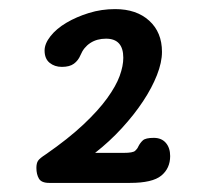

<svg xmlns="http://www.w3.org/2000/svg" viewBox="-20 -646 454 422"><path d="M88 -244Q71 -244 65.5 -253.5Q60 -263 60 -277Q60 -287 63.5 -292.5Q67 -298 81 -307Q130 -341 163 -372Q196 -403 215.5 -430Q235 -457 243 -479Q251 -501 251 -519Q251 -561 213 -561Q193 -561 178.5 -551.5Q164 -542 157 -525Q152 -513 142.5 -506Q133 -499 116 -499Q100 -499 89 -508Q78 -517 78 -535Q78 -550 91 -566.5Q104 -583 126 -596Q148 -609 175.5 -617.5Q203 -626 233 -626Q280 -626 308 -600.5Q336 -575 336 -532Q336 -509 325 -481Q314 -453 294.5 -423.5Q275 -394 248 -364.5Q221 -335 189 -310H252Q272 -310 277 -314.5Q282 -319 284 -324Q288 -332 294 -337.5Q300 -343 318 -343Q335 -343 344.5 -332Q354 -321 354 -303Q354 -276 334.5 -260Q315 -244 266 -244Z"/></svg>

Font: Sofadi One
Style: Regular
Weight: 400
Designer: Botjo Nikoltchev
Foundry: Botjo Nikoltchev
Version: Version 1.002